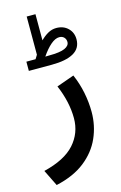

<svg xmlns="http://www.w3.org/2000/svg" viewBox="-156 -707 649 1032"><g transform="rotate(-15 168.5 -191.5)"><path d="M90.8 -416.5Q94.2 -422.4 97.7 -427.7Q101.1 -433.1 104 -438V-650.4H152.8V-504.9Q173.3 -525.4 195.1 -537.6Q216.8 -549.8 241.2 -549.8Q280.8 -549.8 305.9 -525.4Q331.1 -501 331.1 -463.4Q331.1 -413.1 288.8 -389.2Q246.6 -365.2 167 -365.2H39.6V-416.5ZM166.5 -417Q227.1 -417 253.7 -429Q280.3 -440.9 280.3 -461.9Q280.3 -477.5 270.3 -487.8Q260.3 -498 243.7 -498Q221.7 -498 196.3 -476.3Q170.9 -454.6 145 -416.5ZM264.2 -279.3Q286.6 -228 297.6 -173.1Q308.6 -118.2 308.6 -64.9Q308.6 10.7 278.8 78.1Q249 145.5 186.5 194.8Q124 244.1 25.4 266.1L-19 175.8Q99.6 147 153.8 86.2Q208 25.4 208 -57.1Q208 -147.5 166.5 -244.6Z"/></g></svg>

Font: Vazir Medium FD
Style: Medium-FD
Weight: 500
Designer: Saber Rastikerdar
Foundry: Saber Rastikerdar
Version: Version 30.0.0